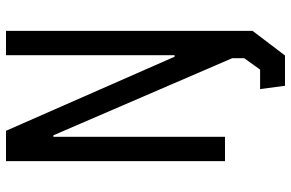

<svg xmlns="http://www.w3.org/2000/svg" viewBox="-185 -585 970 640"><g transform="rotate(-90 300.0 -265.0)"><path d="M435 200H334L323 117H388L426 64V24L169 -572H164V0H83V-730H184L431 -168H436V-730H517V92Z"/></g></svg>

Font: Moralerspace Krypton JPDOC
Style: Regular
Weight: 400
Version: v0.0.6; ttfautohint (v1.8.4.7-5d5b-dirty) -l 6 -r 45 -G 200 